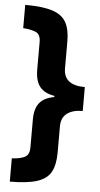

<svg xmlns="http://www.w3.org/2000/svg" viewBox="-60 -759 502 961"><g transform="rotate(5 191.5 -278.0)"><path d="M27 49Q70 47 92.5 35Q115 23 115 -13V-154Q115 -208 138 -237Q161 -266 212 -275V-281Q162 -289 138.5 -318.5Q115 -348 115 -404V-543Q115 -583 88.5 -593Q62 -603 27 -605V-722Q113 -722 162.5 -706.5Q212 -691 232.5 -655Q253 -619 253 -558V-423Q253 -338 360 -338V-218Q310 -218 281.5 -196.5Q253 -175 253 -132V0Q253 60 234 96.5Q215 133 165.5 149.5Q116 166 27 166Z"/></g></svg>

Font: Noto Sans Lao UI Cond ExtBd
Style: Regular
Weight: 800
Width: 3
Designer: Monotype Design Team
Foundry: Monotype Imaging Inc.
Version: Version 2.000; ttfautohint (v1.8.4.7-5d5b)